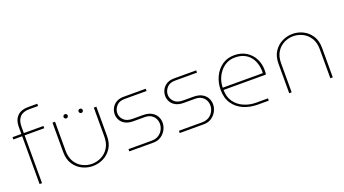

<svg xmlns="http://www.w3.org/2000/svg" viewBox="-57 -1277 3295 1838"><g transform="rotate(-20 1591.0 -358.5)"><path d="M110 0V-487H20V-510H110V-585Q110 -653 148.5 -691.5Q187 -730 255 -730H352V-707H262Q198 -707 166.5 -673Q135 -639 135 -575V-510H335V-487H135V0Z M650 13Q595 13 543.5 -12Q492 -37 459.5 -87Q427 -137 427 -211V-510H453V-215Q453 -147 481.5 -101Q510 -55 555 -32.5Q600 -10 649 -10Q700 -10 745.5 -33Q791 -56 819.5 -101.5Q848 -147 848 -215V-510H874V-211Q874 -137 841 -87Q808 -37 757 -12Q706 13 650 13ZM719.3 -502.7Q711 -502.7 704.4 -509.3Q697.8 -515.9 697.8 -524.2Q697.8 -533.3 704.4 -539.5Q711 -545.7 719.3 -545.7Q728.3 -545.7 734.5 -539.5Q740.7 -533.3 740.7 -524.2Q740.7 -515.9 734.5 -509.3Q728.3 -502.7 719.3 -502.7ZM566.3 -502.7Q558 -502.7 551.4 -509.3Q544.8 -515.9 544.8 -524.2Q544.8 -533.3 551.4 -539.5Q558 -545.7 566.3 -545.7Q575.3 -545.7 581.5 -539.5Q587.7 -533.3 587.7 -524.2Q587.7 -515.9 581.5 -509.3Q575.3 -502.7 566.3 -502.7Z M1024 0V-23H1259Q1302 -23 1331 -41.5Q1360 -60 1375 -89Q1390 -118 1390 -148Q1390 -176 1377.5 -201Q1365 -226 1339 -242Q1313 -258 1273 -258H1159Q1110 -258 1077.5 -275.5Q1045 -293 1029.5 -321.5Q1014 -350 1014 -381Q1014 -414 1029.5 -443.5Q1045 -473 1075.5 -491.5Q1106 -510 1150 -510H1377V-487H1153Q1098 -487 1069.5 -454.5Q1041 -422 1041 -382Q1041 -344 1070.5 -313Q1100 -282 1162 -282H1264Q1318 -282 1352 -263Q1386 -244 1402 -214Q1418 -184 1418 -150Q1418 -114 1400 -79.5Q1382 -45 1349 -22.5Q1316 0 1269 0Z M1538 0V-23H1773Q1816 -23 1845 -41.5Q1874 -60 1889 -89Q1904 -118 1904 -148Q1904 -176 1891.5 -201Q1879 -226 1853 -242Q1827 -258 1787 -258H1673Q1624 -258 1591.5 -275.5Q1559 -293 1543.5 -321.5Q1528 -350 1528 -381Q1528 -414 1543.5 -443.5Q1559 -473 1589.5 -491.5Q1620 -510 1664 -510H1891V-487H1667Q1612 -487 1583.5 -454.5Q1555 -422 1555 -382Q1555 -344 1584.5 -313Q1614 -282 1676 -282H1778Q1832 -282 1866 -263Q1900 -244 1916 -214Q1932 -184 1932 -150Q1932 -114 1914 -79.5Q1896 -45 1863 -22.5Q1830 0 1783 0Z M2333 0Q2254 0 2189 -28.5Q2124 -57 2085.5 -113.5Q2047 -170 2047 -255Q2047 -324 2075 -385Q2103 -446 2155.5 -484Q2208 -522 2282 -522Q2350 -522 2401 -491Q2452 -460 2480 -407Q2508 -354 2508 -287Q2508 -276 2507.5 -265.5Q2507 -255 2505 -244H2073Q2073 -172 2108.5 -122.5Q2144 -73 2201.5 -48Q2259 -23 2325 -23H2445V0ZM2073 -267H2481Q2483 -287 2480 -316.5Q2477 -346 2465.5 -377.5Q2454 -409 2431 -436.5Q2408 -464 2371 -481.5Q2334 -499 2279 -499Q2231 -499 2193 -478.5Q2155 -458 2128 -424Q2101 -390 2087 -349Q2073 -308 2073 -267Z M2653 0V-299Q2653 -374 2685.5 -423.5Q2718 -473 2769 -498Q2820 -523 2875 -523Q2931 -523 2981.5 -498Q3032 -473 3064.5 -423.5Q3097 -374 3097 -299V0H3072V-295Q3072 -363 3043.5 -408.5Q3015 -454 2969.5 -477Q2924 -500 2874 -500Q2825 -500 2780 -477.5Q2735 -455 2706.5 -409.5Q2678 -364 2678 -295V0Z"/></g></svg>

Font: MuseoModerno SemiBold Thin
Style: Regular
Weight: 250
Version: Version 1.001